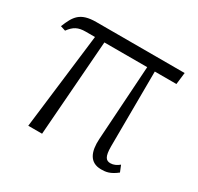

<svg xmlns="http://www.w3.org/2000/svg" viewBox="-122 -680 857 831"><g transform="rotate(30 306.5 -265.0)"><path d="M106 0H175L211 -477H425L401 -104C397 -40 415 6 473 6C497 6 518 3 551 -23L538 -55C525 -44 510 -37 495 -37C473 -37 461 -49 461 -102L463 -477H571L578 -536H137C56 -536 37 -503 13 -444L38 -436C60 -466 80 -477 118 -477H164Z"/></g></svg>

Font: Noto Serif Light
Style: Regular
Weight: 300
Designer: Monotype Design Team
Foundry: Monotype Imaging Inc.
Version: Version 2.013